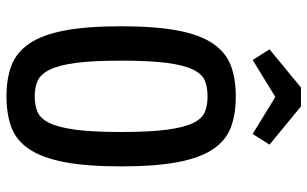

<svg xmlns="http://www.w3.org/2000/svg" viewBox="-198 -740 948 592"><g transform="rotate(90 276.0 -444.0)"><path d="M61 -343Q61 -449 74 -517.5Q87 -586 114 -626Q141 -666 181.5 -681.5Q222 -697 277 -697Q333 -697 373.5 -681.5Q414 -666 440.5 -626Q467 -586 480 -517.5Q493 -449 493 -343Q493 -238 480 -169.5Q467 -101 440.5 -61Q414 -21 373.5 -5.5Q333 10 277 10Q222 10 181.5 -5.5Q141 -21 114 -61Q87 -101 74 -169.5Q61 -238 61 -343ZM167 -343Q167 -256 174 -203.5Q181 -151 195 -123Q209 -95 229.5 -86Q250 -77 277 -77Q305 -77 325.5 -86Q346 -95 359.5 -123Q373 -151 380 -203.5Q387 -256 387 -342Q387 -431 380 -484Q373 -537 359.5 -565Q346 -593 325.5 -601.5Q305 -610 277 -610Q250 -610 229.5 -602Q209 -594 195 -566Q181 -538 174 -485Q167 -432 167 -343ZM250 -898H308L426 -801L393 -749L279 -819L165 -749L132 -801Z"/></g></svg>

Font: Medium
Style: Regular
Weight: 500
Designer: Fernando Haro
Foundry: deFharo
Version: Version 1.787